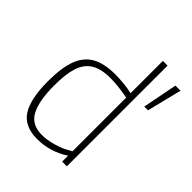

<svg xmlns="http://www.w3.org/2000/svg" viewBox="-206 -853 984 984"><g transform="rotate(45 286.5 -360.5)"><path d="M58 0ZM58 -240Q58 -337 79.5 -395.5Q101 -454 149 -481.5Q197 -509 278 -509Q308 -509 342 -505.5Q376 -502 401 -496V-730H435V0H401V-43Q322 9 228 9Q136 9 97 -51.5Q58 -112 58 -240ZM377 -62 401 -75V-464Q328 -478 272 -478Q205 -478 166.5 -453.5Q128 -429 112 -379.5Q96 -330 96 -248Q96 -136 126 -79.5Q156 -23 230 -23Q269 -23 312.5 -36Q356 -49 377 -62ZM536 -686H573L526 -497H499Z"/></g></svg>

Font: Cairo ExtraLight
Style: Regular
Weight: 250
Designer: Mohamed Gaber, the designers of Titillium
Foundry: Kief Type Foundry
Version: Version 2.009; ttfautohint (v1.5.33-1714) -l 8 -r 50 -G 200 